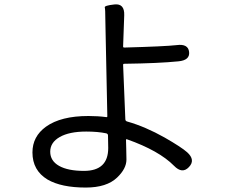

<svg xmlns="http://www.w3.org/2000/svg" viewBox="-20 -798 1040 864"><path d="M366 46Q256 46 194 10Q126 -31 126 -112Q126 -184 187 -228Q254 -276 378 -276Q421 -276 458 -271Q463 -270 463 -275L455 -660Q454 -686 454 -712Q454 -756 451.5 -764.5Q449 -773 495 -778Q541 -783 539 -729L534 -589Q534 -584 539 -584Q722 -589 775 -595Q827 -602 831 -564Q835 -527 783 -522Q694 -513 539 -511Q534 -511 534 -506L544 -262Q544 -253 553 -251Q634 -228 721 -179Q796 -136 822 -113Q861 -78 830 -46Q800 -14 763 -52Q696 -120 552 -171Q547 -173 547 -168L548 -132Q549 -106 549 -80Q549 -39 507 1Q460 46 366 46ZM358 -29Q467 -29 467 -132L466 -188Q466 -196 458 -198Q420 -206 368 -206Q292 -206 249 -181.5Q206 -157 206 -115.5Q206 -74 246 -51.5Q286 -29 358 -29Z"/></svg>

Font: Resource Han Rounded JP
Style: Regular
Weight: 400
Designer: Cyano Hao (round all glyphs); Ryoko NISHIZUKA 西塚涼子 (kana, bopomofo & ideographs); Paul D. Hunt (Latin, Greek & Cyrillic)
Foundry: Cyano Hao
Version: 0.990